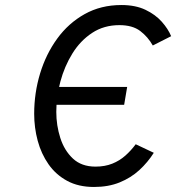

<svg xmlns="http://www.w3.org/2000/svg" viewBox="-20 -732 701 764"><path d="M150 -315 162 -386H486L474 -315ZM354 12Q292 12 247 -12.5Q202 -37 173 -78.5Q144 -120 130 -172Q116 -224 116 -279Q116 -362 139.5 -439.5Q163 -517 207.8 -578.5Q252.5 -640 317 -676Q381.5 -712 463 -712Q519 -712 558.8 -693Q598.5 -674 623.8 -645.5Q649 -617 661 -588L588 -551Q568.5 -585.5 537.8 -608.8Q507 -632 455 -632Q393.5 -632 346.5 -601Q299.5 -570 268 -519Q236.5 -468 220.2 -407.2Q204 -346.5 204 -287Q204 -233 220 -183Q236 -133 270.2 -101Q304.5 -69 360 -69Q397.5 -69 426.8 -80.8Q456 -92.5 478.8 -112.8Q501.5 -133 520 -158L592 -124Q568 -86 534.5 -55.2Q501 -24.5 456.2 -6.2Q411.5 12 354 12Z"/></svg>

Font: Overpass
Style: Italic
Weight: 400
Italic angle: -10°
Designer: Delve Withrington, Dave Bailey, Thomas Jockin
Foundry: Delve Fonts LLC
Version: Version 4.000